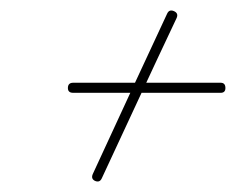

<svg xmlns="http://www.w3.org/2000/svg" viewBox="-20 -460 445 362"><path d="M308 -439Q317 -435 313 -426Q277 -350 242 -274.5Q207 -199 172 -124Q172 -124 172 -124Q172 -124 172 -124Q168 -115 159 -119Q151 -123 155 -132Q190 -208 225 -283.5Q260 -359 295 -434Q299 -443 308 -439ZM118 -285Q108 -285 108 -294Q108 -304 118 -304Q187 -304 256.5 -304Q326 -304 396 -304Q396 -304 396 -304Q396 -304 396 -304Q405 -304 405 -294Q405 -285 396 -285Q326 -285 256.5 -285Q187 -285 118 -285Q118 -285 118 -285Q118 -285 118 -285Z"/></svg>

Font: FRB American Cursive Guidelines Arrows Extralight
Style: Italic
Weight: 200
Italic angle: -25°
Version: Version 2.0;Modular Font Editor K font №1